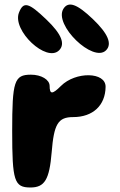

<svg xmlns="http://www.w3.org/2000/svg" viewBox="-20 -881 531 851"><path d="M34 -300C34 -79 43 -50 115 -50C178 -50 199 -85 209 -206C219 -331 237 -362 304 -362C392 -362 447 -414 448 -496C449 -563 315 -565 250 -500C212 -462 200 -462 200 -500C200 -528 163 -550 117 -550C43 -550 34 -521 34 -300ZM261 -842C217 -771 393 -601 450 -658C478 -686 459 -732 392 -796C321 -864 283 -877 261 -842ZM64 -825C33 -746 186 -602 242 -658C270 -686 253 -730 186 -794C107 -870 84 -876 64 -825Z"/></svg>

Font: Hussar Skorodowane
Style: Bold
Weight: 700
Foundry: Cannot Into Space Fonts
Version: Version 0.892